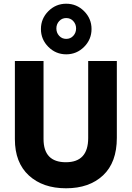

<svg xmlns="http://www.w3.org/2000/svg" viewBox="-20 -1002 708 1032"><path d="M298 -888.5Q283 -872 283 -849Q283 -826 298 -809.5Q313 -793 336 -793Q359 -793 374 -809.5Q389 -826 389 -849Q389 -872 374 -888.5Q359 -905 336 -905Q313 -905 298 -888.5ZM432 -942Q472 -902 472 -846Q472 -790 432 -750Q392 -710 336 -710Q280 -710 240 -750Q200 -790 200 -846Q200 -902 240 -942Q280 -982 336 -982Q392 -982 432 -942ZM608 -261Q608 -129 534 -59.5Q460 10 335 10Q210 10 135 -59Q60 -128 60 -254V-674H214V-255Q214 -130 334 -130Q454 -130 454 -260V-674H608Z"/></svg>

Font: Hind Mysuru
Style: Bold
Weight: 700
Designer: Manushi Parikh, Hitesh Malaviya
Foundry: Indian Type Foundry
Version: Version 0.703;PS 1.0;hotconv 1.0.86;makeotf.lib2.5.63406